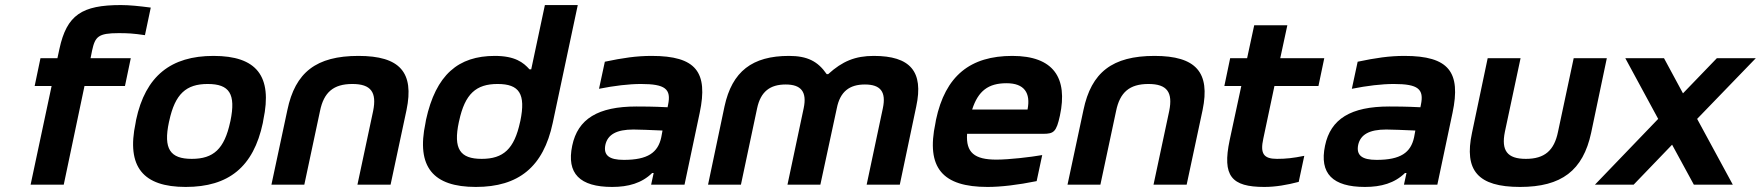

<svg xmlns="http://www.w3.org/2000/svg" viewBox="-20 -730 6961 759"><path d="M449 -599C484 -599 506 -598 553 -591L576 -700C530 -706 492 -710 458 -710C304 -710 244 -671 215 -537L207 -500H140L117 -390H184L101 0H232L314 -390H474L497 -500H338L344 -530C356 -585 368 -599 449 -599Z M518 -256 516 -244C479 -70 546 9 714 9C884 9 982 -70 1019 -244L1021 -256C1058 -430 994 -509 824 -509C656 -509 555 -430 518 -256ZM648 -248 649 -252C672 -359 716 -398 801 -398C887 -398 913 -359 891 -252L890 -248C867 -141 824 -102 738 -102C653 -102 625 -141 648 -248Z M1116 -295 1053 0H1183L1245 -291C1260 -365 1298 -398 1373 -398C1447 -398 1470 -365 1455 -291L1393 0H1524L1587 -295C1618 -444 1561 -509 1397 -509C1230 -509 1147 -444 1116 -295Z M1664 -256 1662 -244C1625 -70 1692 9 1861 9C2030 9 2128 -70 2165 -244L2264 -710H2134L2080 -456H2073C2049 -483 2016 -509 1936 -509C1792 -509 1703 -435 1664 -256ZM1794 -248 1795 -252C1818 -359 1862 -398 1947 -398C2033 -398 2059 -359 2037 -252L2036 -248C2013 -141 1970 -102 1884 -102C1799 -102 1771 -141 1794 -248Z M2556 -509C2496 -509 2442 -501 2371 -486L2348 -379C2408 -391 2466 -398 2514 -398C2610 -398 2634 -378 2621 -316L2619 -306C2561 -309 2519 -309 2496 -309C2344 -309 2264 -260 2242 -154C2219 -44 2272 9 2400 9C2464 9 2517 -6 2558 -46H2564L2554 0H2686L2746 -284C2780 -445 2732 -509 2556 -509ZM2373 -157C2382 -198 2417 -218 2484 -218C2507 -218 2550 -216 2599 -214L2594 -187C2581 -127 2541 -98 2446 -98C2388 -98 2365 -116 2373 -157Z M2844 -309 2779 0H2909L2973 -302C2987 -368 3024 -396 3086 -396C3146 -396 3171 -368 3157 -302L3093 0H3223L3288 -302C3301 -368 3338 -396 3399 -396C3460 -396 3484 -368 3470 -302L3406 0H3537L3602 -309C3632 -448 3578 -509 3434 -509C3361 -509 3310 -488 3254 -437H3248C3213 -488 3171 -509 3099 -509C2954 -509 2874 -448 2844 -309Z M4170 -273C4202 -422 4145 -509 3982 -509C3816 -509 3717 -431 3680 -256L3678 -244C3640 -66 3706 9 3884 9C3937 9 4004 1 4078 -14L4100 -117C4055 -109 3969 -99 3919 -99C3832 -99 3798 -127 3803 -201H4104C4146 -201 4156 -209 4170 -273ZM3823 -297C3847 -371 3887 -401 3959 -401C4029 -401 4055 -363 4042 -297Z M4263 -295 4200 0H4330L4392 -291C4407 -365 4445 -398 4520 -398C4594 -398 4617 -365 4602 -291L4540 0H4671L4734 -295C4765 -444 4708 -509 4544 -509C4377 -509 4294 -444 4263 -295Z M5028 -102C4975 -102 4961 -123 4974 -182L5018 -390H5192L5215 -500H5041L5069 -630H4938L4910 -500H4843L4820 -390H4887L4841 -176C4811 -34 4848 9 4978 9C5023 9 5068 1 5114 -11L5136 -114C5092 -105 5063 -102 5028 -102Z M5532 -509C5472 -509 5418 -501 5347 -486L5324 -379C5384 -391 5442 -398 5490 -398C5586 -398 5610 -378 5597 -316L5595 -306C5537 -309 5495 -309 5472 -309C5320 -309 5240 -260 5218 -154C5195 -44 5248 9 5376 9C5440 9 5493 -6 5534 -46H5540L5530 0H5662L5722 -284C5756 -445 5708 -509 5532 -509ZM5349 -157C5358 -198 5393 -218 5460 -218C5483 -218 5526 -216 5575 -214L5570 -187C5557 -127 5517 -98 5422 -98C5364 -98 5341 -116 5349 -157Z M5799 -205C5767 -56 5822 9 5989 9C6153 9 6238 -56 6270 -205L6332 -500H6201L6139 -209C6124 -135 6086 -102 6012 -102C5938 -102 5914 -135 5929 -209L5991 -500H5861Z M6405 -500 6535 -260 6285 0H6438L6590 -158L6676 0H6830L6689 -260L6921 -500H6767L6633 -361L6558 -500Z"/></svg>

Font: LT Wave Text Bold Italic
Style: Regular
Weight: 700
Designer: Daniel Lyons
Version: Version 2.5 (Glyphs App)